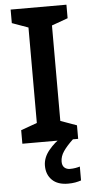

<svg xmlns="http://www.w3.org/2000/svg" viewBox="-62 -750 492 1018"><g transform="rotate(-5 184.0 -241.0)"><path d="M332 0H35V-72L121 -103V-611L35 -642V-714H332V-642L246 -611V-103L332 -72ZM234 113Q234 134 245.5 144.5Q257 155 275 155Q291 155 305 152.5Q319 150 328 147V221Q313 226 296.5 229Q280 232 258 232Q203 232 173.5 203Q144 174 144 127Q144 84 175.5 45.5Q207 7 246 -16L304 0Q270 32 252 58.5Q234 85 234 113Z"/></g></svg>

Font: Noto Sans New Tai Lue Semibold
Style: Regular
Weight: 400
Designer: Monotype Design Team
Foundry: Monotype Imaging Inc.
Version: Version 2.004; ttfautohint (v1.8.4.7-5d5b)